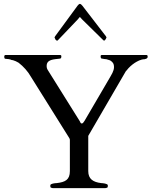

<svg xmlns="http://www.w3.org/2000/svg" viewBox="-20 -972 793 992"><path d="M503 -26C461 -31 436 -47 436 -88V-270L629 -602C629 -603 631 -605 634 -608C646 -624 661 -637 676 -647C689 -655 707 -666 727 -666C730 -667 732 -668 735 -668C740 -672 743 -672 743 -680C743 -681 742 -683 742 -685C740 -687 739 -688 736 -688H508C501 -688 500 -686 500 -680C500 -677 500 -674 502 -672C502 -670 505 -669 508 -669C515 -668 522 -666 530 -666C536 -664 543 -662 549 -660C561 -652 569 -645 569 -625C569 -605 555 -585 548 -572L417 -348C413 -343 409 -334 403 -334C396 -334 396 -339 392 -346L227 -610C223 -616 221 -623 221 -631C221 -666 258 -665 289 -669C294 -669 297 -673 297 -680C297 -683 296 -685 296 -686C294 -687 292 -688 289 -688H9C4 -688 2 -684 2 -680C2 -673 3 -668 9 -668C18 -668 33 -666 40 -662C43 -662 46 -661 47 -661C57 -658 66 -654 76 -648C101 -629 125 -602 140 -575L339 -257C340 -255 340 -254 340 -253C341 -252 341 -251 341 -250V-88C341 -43 317 -31 273 -26C264 -26 240 -23 240 -15V-10C240 -5 242 -2 245 -2C248 0 252 0 257 0H520C525 0 529 0 532 -2C535 -2 537 -5 537 -10V-15C537 -23 511 -26 503 -26ZM528 -774C530 -776 530 -777 530 -778C530 -779 529 -782 527 -785L406 -942C404 -945 397 -952 393 -952C388 -952 384 -946 381 -943L265 -785C263 -782 262 -779 262 -778C262 -777 262 -775 264 -774L266 -768C269 -767 271 -762 274 -762H276C278 -763 278 -763 279 -764L383 -873C384 -874 391 -884 393 -884C394 -884 402 -874 403 -873L514 -764C515 -763 517 -762 518 -762C521 -762 528 -771 528 -774Z"/></svg>

Font: fbb
Style: Regular
Weight: 400
Designer: David J. Perry, Michael Sharpe
Version: Version 1.045